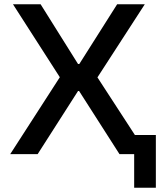

<svg xmlns="http://www.w3.org/2000/svg" viewBox="-20 -725 753 903"><path d="M611 158V0H562V-90H713V158ZM28 0 275 -383 276 -339 41 -705H171L347 -424H353L531 -705H661L424 -339V-383L673 0H542L352 -297H347L157 0Z"/></svg>

Font: Nunito Sans 6pt SemiBold
Style: Regular
Weight: 600
Version: Version 3.101;gftools[0.9.27]